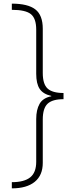

<svg xmlns="http://www.w3.org/2000/svg" viewBox="-20 -819 394 1055"><path d="M45 -799Q133 -799 174 -767.5Q215 -736 215 -661V-418Q215 -357 241.5 -332.5Q268 -308 329 -308V-274Q268 -274 241.5 -249Q215 -224 215 -162V76Q215 144 171 180Q127 216 45 216V182Q113 182 146 155.5Q179 129 179 70V-165Q179 -216 197.5 -248.5Q216 -281 262 -290V-292Q217 -302 198 -330.5Q179 -359 179 -414V-656Q179 -718 149.5 -741.5Q120 -765 45 -765Z"/></svg>

Font: Noto Sans Sinhala Condensed ExtraLight
Style: Regular
Weight: 200
Width: 3
Designer: Jelle Bosma - Monotype Design Team
Foundry: Monotype Imaging Inc.
Version: Version 2.006; ttfautohint (v1.8.4.7-5d5b)